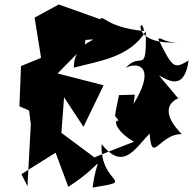

<svg xmlns="http://www.w3.org/2000/svg" viewBox="-20 -780 865 860"><path d="M76 0 229 -96 286 57C468 -62 414 -100 395 60C600 27 428 51 435 -134C531 -17 578 -105 650 -182C661 -40 693 -181 794 -179C638 -340 852 -354 777 -341L692 -442C733 -421 805 -370 825 -509C761 -473 756 -468 689 -605C702 -617 710 -588 778 -590C554 -577 614 -726 625 -641C455 -658 445 -715 428 -694L243 -760L135 -701L164 -521L74 -484L67 -304L144 -270L99 -374L118 -224L103 54ZM584 -356 513 -354C485 -219 496 -278 512 -236C492 -254 485 -200 580 -145C454 -95 254 -24 427 -57L255 -185L267 -344L354 -212L444 -398L238 -451L359 -574L363 -601C463 -609 308 -603 311 -477C423 -507 561 -522 633 -640C637 -436 613 -554 543 -476C594 -504 684 -486 578 -314Z"/></svg>

Font: Asimov Silicon
Style: Regular
Weight: 400
Designer: Google
Version: Version 2.000980; 2014